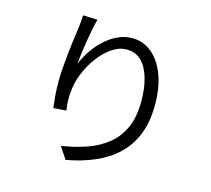

<svg xmlns="http://www.w3.org/2000/svg" viewBox="-117 -932 1233 1122"><g transform="rotate(15 500.0 -370.5)"><path d="M338.6 -789Q331 -761.4 323.5 -724.5Q316.1 -687.7 309.8 -648.4Q303.5 -609.2 299 -573.2Q294.5 -537.2 292.5 -510.6Q308.2 -549.3 334.3 -589.3Q360.5 -629.3 396.1 -662.8Q431.7 -696.4 474.2 -717.2Q516.8 -738.1 564.3 -738.1Q630.8 -738.1 682.3 -695.9Q733.8 -653.8 763.1 -576.8Q792.4 -499.9 792.4 -394.9Q792.4 -290.9 761.4 -214.5Q730.4 -138 674 -85.2Q617.7 -32.4 540.4 0.6Q463 33.7 370.4 50.2L322.9 -21.9Q404.5 -34.3 474.7 -58.8Q544.9 -83.4 597.8 -125.8Q650.6 -168.3 680.2 -234Q709.7 -299.8 709.7 -393.6Q709.7 -472.7 692.1 -534.2Q674.5 -595.7 639.4 -630.7Q604.2 -665.6 551.1 -665.6Q504.5 -665.6 461 -635.7Q417.5 -605.8 382.2 -558.3Q346.9 -510.8 324.9 -456.4Q302.9 -401.9 298.1 -352.5Q294.4 -323.7 294.8 -295.7Q295.2 -267.6 300.4 -229.7L222.8 -224Q219.4 -252.4 215.8 -293.3Q212.2 -334.2 212.2 -382.8Q212.2 -418.4 215.4 -461.6Q218.6 -504.8 223.2 -549.3Q227.7 -593.9 233.3 -634.9Q238.9 -675.9 243.1 -706Q246.5 -728.9 248.2 -750.3Q249.9 -771.8 251.1 -792.4Z"/></g></svg>

Font: Noto Sans TC Thin
Style: Regular
Weight: 100
Designer: Ryoko NISHIZUKA 西塚涼子 (kana, bopomofo & ideographs); Paul D. Hunt (Latin, Greek & Cyrillic); Sandoll Communications 산돌커뮤니
Foundry: Adobe
Version: Version 2.004-H2;hotconv 1.0.118;makeotfexe 2.5.65603